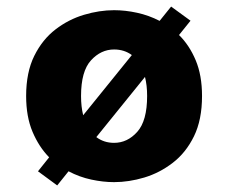

<svg xmlns="http://www.w3.org/2000/svg" viewBox="-20 -543 690 584"><path d="M95.5 -22 129.5 -64.5Q98.5 -96 79 -142Q59.5 -188 59.5 -251Q59.5 -323 84.2 -373Q109 -423 148.8 -453.5Q188.5 -484 235.5 -498Q282.5 -512 327 -512Q361 -512 396.8 -504.2Q432.5 -496.5 465.5 -479.5L500.5 -523L559.5 -480L524.5 -436.5Q556 -405.5 575.2 -359.8Q594.5 -314 594.5 -251Q594.5 -178.5 570 -128.5Q545.5 -78.5 505.5 -47.8Q465.5 -17 418.8 -3Q372 11 327 11Q293.5 11 257.5 3.2Q221.5 -4.5 188.5 -22L154 21ZM226.5 -251Q226.5 -218.5 233 -192.5L381 -375.5Q358 -392.5 327 -392.5Q287 -392.5 256.8 -359.5Q226.5 -326.5 226.5 -251ZM327 -108.5Q367.5 -108.5 397.5 -142Q427.5 -175.5 427.5 -251Q427.5 -283.5 421 -309L273 -126Q296 -108.5 327 -108.5Z"/></svg>

Font: Trispace
Style: Bold
Weight: 700
Designer: Tyler Finck
Foundry: Etcetera Type Company
Version: Version 1.210; ttfautohint (v1.8.3)